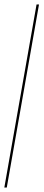

<svg xmlns="http://www.w3.org/2000/svg" viewBox="-54 -731 196 864"><path d="M-34.5 113H-23.5L121.5 -711H110.5Z"/></svg>

Font: Anybody Thin
Style: Italic
Weight: 100
Italic angle: -10°
Designer: Tyler Finck
Foundry: Etcetera Type Company
Version: Version 1.114;gftools[0.9.25]